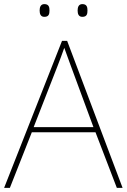

<svg xmlns="http://www.w3.org/2000/svg" viewBox="-20 -915 617 935"><path d="M173 -864C173 -847 178 -833 196 -833C218 -833 221 -847 221 -864C221 -880 218 -895 196 -895C178 -895 173 -880 173 -864ZM358 -864C358 -847 363 -833 381 -833C403 -833 406 -847 406 -864C406 -880 403 -895 381 -895C363 -895 358 -880 358 -864ZM549 0H577L307 -716H282L0 0H28L135 -271H445ZM325 -594 435 -296H144L260 -593C270 -620 283 -652 293 -682C306 -645 317 -617 325 -594Z"/></svg>

Font: Noto Sans Telugu Thin
Style: Regular
Weight: 100
Designer: Jelle Bosma - Monotype Design Team
Foundry: Monotype Imaging Inc.
Version: Version 2.005